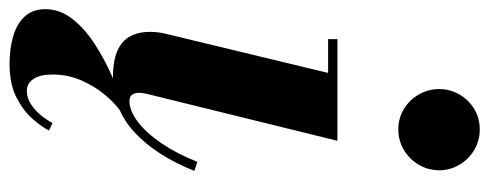

<svg xmlns="http://www.w3.org/2000/svg" viewBox="-332 -466 1025 402"><g transform="rotate(90 180.0 -265.5)"><path d="M140 10Q92.8 10 69.5 -9.1Q46.2 -28.3 46.2 -68Q46.2 -75.8 47.2 -83.9Q48.2 -92 49.5 -97.5L132.2 -440.5H61.5V-460H274.3L176.3 -62Q175.3 -57.8 174.5 -52.6Q173.8 -47.5 173.8 -43.3Q173.8 -35.8 177.8 -30.1Q181.8 -24.5 190.5 -24.5Q211.8 -24.5 235 -42.4Q258.3 -60.3 280 -92.4Q301.8 -124.5 318.3 -166.7L337.3 -160.5Q305.5 -80.7 256.8 -35.4Q208 10 140 10ZM250.5 -587.5Q226.5 -587.5 207.4 -599.4Q188.2 -611.2 177.1 -630.7Q166 -650.2 166 -673Q166 -695.7 177.1 -715.1Q188.2 -734.5 207.4 -746.2Q226.5 -758 250.5 -758Q274.5 -758 293.9 -746.2Q313.3 -734.5 324.6 -715.1Q336 -695.7 336 -673Q336 -650.2 324.6 -630.7Q313.3 -611.2 293.9 -599.4Q274.5 -587.5 250.5 -587.5ZM112.8 226.5Q82.2 226.5 56.2 219.1Q30.2 211.8 14.5 195.3Q-1.3 178.8 -1.3 151.3Q-1.3 121.3 18.7 95.5Q38.7 69.8 70.4 49Q102 28.3 138 12.4Q174 -3.5 206 -13.8L210.8 -4.8Q194.3 7 176.8 28.3Q159.3 49.5 147.4 77.3Q135.5 105 135.5 137Q135.5 162.5 144.8 176.4Q154 190.3 169.3 190.3Q184.8 190.3 198 181.5Q211.3 172.8 221.4 160.1Q231.5 147.5 237 136.5L252.8 144Q245.8 158 229.1 177.5Q212.5 197 184.1 211.8Q155.8 226.5 112.8 226.5Z"/></g></svg>

Font: Bodoni Moda
Style: Italic
Weight: 400
Italic angle: -13°
Designer: Owen Earl
Foundry: indestructible type
Version: Version 2.005